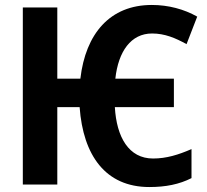

<svg xmlns="http://www.w3.org/2000/svg" viewBox="-20 -744 835 774"><path d="M582 10C648 10 703 -1 752 -26V-143C699 -120 651 -105 597 -105C499 -105 450 -191 443 -312H681V-427H445C457 -537 508 -609 593 -609C644 -609 687 -591 732 -566L775 -677C722 -707 659 -724 592 -724C423 -724 325 -608 304 -427H211V-714H72V0H211V-312H301C315 -118 405 10 582 10Z"/></svg>

Font: Noto Sans Display SemiCondensed
Style: Bold
Weight: 700
Width: 4
Designer: Monotype Design Team
Foundry: Monotype Imaging Inc.
Version: Version 1.900